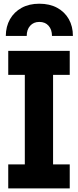

<svg xmlns="http://www.w3.org/2000/svg" viewBox="-20 -1040 430 1060"><path d="M25.5 -626.5V-759H365V-626.5H273V-132.5H365V0H25.5V-132.5H117V-626.5ZM382.5 -841.5Q382.5 -894.5 359.8 -934.5Q337 -974.5 295.5 -997Q254 -1019.5 197 -1019.5Q141 -1019.5 99.5 -996.8Q58 -974 35.2 -934Q12.5 -894 12 -841.5H127.5Q127.5 -876.5 146.5 -897.8Q165.5 -919 197 -919Q229.5 -919 248.2 -897.8Q267 -876.5 267 -841.5Z"/></svg>

Font: Hepta Slab
Style: Bold
Weight: 700
Designer: Michael LaGattuta
Foundry: Michael LaGattuta
Version: Version 1.100